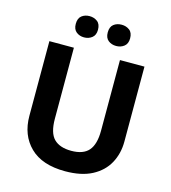

<svg xmlns="http://www.w3.org/2000/svg" viewBox="-132 -1026 1020 1143"><g transform="rotate(15 378.0 -455.0)"><path d="M671 -714V-252Q671 -178 638.5 -118.5Q606 -59 540.5 -24.5Q475 10 375 10Q233 10 159 -62.5Q85 -135 85 -254V-714H236V-277Q236 -189 272 -153Q308 -117 379 -117Q453 -117 486.5 -156Q520 -195 520 -278V-714ZM210 -854Q210 -889 230 -904.5Q250 -920 278 -920Q306 -920 326.5 -904.5Q347 -889 347 -854Q347 -821 326.5 -805Q306 -789 278 -789Q250 -789 230 -805Q210 -821 210 -854ZM407 -854Q407 -889 427 -904.5Q447 -920 476 -920Q504 -920 524.5 -904.5Q545 -889 545 -854Q545 -821 524.5 -805Q504 -789 476 -789Q447 -789 427 -805Q407 -821 407 -854Z"/></g></svg>

Font: Noto IKEA Simplified Chinese
Style: Bold
Weight: 700
Designer: Monotype Design Team
Foundry: Monotype Imaging Inc.
Version: Version 1.100